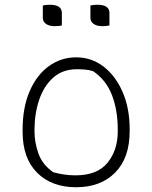

<svg xmlns="http://www.w3.org/2000/svg" viewBox="-20 -777 640 807"><path d="M300 -536Q365 -536 415.5 -497Q466 -458 495.5 -390Q525 -322 525 -234V-226Q525 -113 464 -51.5Q403 10 300 10Q197 10 136 -51Q75 -112 75 -223V-231Q75 -326 105 -394.5Q135 -463 186 -499.5Q237 -536 300 -536ZM303 -486Q243 -486 203.5 -450.5Q164 -415 144.5 -357Q125 -299 125 -231V-225Q125 -179 141.5 -132Q158 -85 204 -53Q252 -40 297 -40Q389 -40 432 -93Q475 -146 475 -225V-231Q475 -314 450.5 -377.5Q426 -441 371 -478Q355 -483 338 -484.5Q321 -486 303 -486ZM160 -754Q172 -757 190 -757Q240 -757 240 -722V-670Q228 -667 210 -667Q187 -667 173.5 -676.5Q160 -686 160 -702ZM360 -754Q372 -757 390 -757Q440 -757 440 -722V-670Q428 -667 410 -667Q387 -667 373.5 -676.5Q360 -686 360 -702Z"/></svg>

Font: Recursive Sn Csl St Lt
Style: Regular
Weight: 300
Version: Version 1.079;hotconv 1.0.112;makeotfexe 2.5.65598; ttfautoh